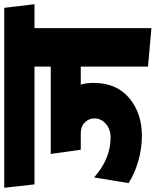

<svg xmlns="http://www.w3.org/2000/svg" viewBox="55 -786 736 908"><g transform="rotate(-90 423.0 -332.0)"><path d="M562 0V-318H477Q481 -305 483 -289.5Q485 -274 485 -259Q485 -149 413.5 -89Q342 -29 235 -29Q173 -29 113.5 -46.5Q54 -64 11 -92L38 -255Q82 -216 129 -196.5Q176 -177 227 -177Q266 -177 291.5 -199.5Q317 -222 317 -253Q317 -280 298 -299Q279 -318 245 -318H169L149 -460H562V-537H5L-11 -680H840L857 -537H744V16Z"/></g></svg>

Font: Palanquin Dark
Style: Bold
Weight: 700
Designer: Pria Ravichandran
Version: Version 1.000